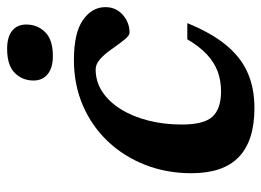

<svg xmlns="http://www.w3.org/2000/svg" viewBox="-120 -620 751 552"><g transform="rotate(-90 256.0 -343.5)"><path d="M333 -444.5Q298 -444.5 269 -425.5Q240 -406.5 218.8 -372.5Q197.5 -338.5 186 -293.5Q174.5 -248.5 174.5 -196.5Q174.5 -133 197.2 -108.5Q220 -84 270 -84Q300.5 -84 326.5 -93.5Q352.5 -103 375.8 -124.5Q399 -146 419.5 -181H466Q438.5 -113 403.5 -70.2Q368.5 -27.5 324 -7.8Q279.5 12 222 12Q128 12 81.2 -32.8Q34.5 -77.5 34.5 -169Q34.5 -240 58.2 -301.2Q82 -362.5 125.5 -408.8Q169 -455 228.8 -481Q288.5 -507 360 -507Q438 -507 475 -481Q512 -455 512 -416.5Q512 -386 489.8 -366.5Q467.5 -347 438.5 -347Q430.5 -347 419.2 -360.8Q408 -374.5 392.5 -396.5Q377.5 -418.5 362.8 -431.5Q348 -444.5 333 -444.5ZM371.5 -567.5Q337.5 -567.5 319.2 -582.5Q301 -597.5 301 -623Q301 -655.5 323 -677.2Q345 -699 392 -699Q426.5 -699 444.2 -684.5Q462 -670 462 -644Q462 -612 440.2 -589.8Q418.5 -567.5 371.5 -567.5Z"/></g></svg>

Font: Newsreader 9pt SemiBold
Style: Italic
Weight: 600
Italic angle: -17°
Designer: Hugues Gentile
Foundry: Production Type
Version: Version 1.003